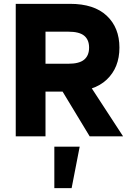

<svg xmlns="http://www.w3.org/2000/svg" viewBox="-20 -710 682 1000"><path d="M130 -233V-378H336Q393 -378 418.5 -399.5Q444 -421 444 -462Q444 -503 418.5 -524Q393 -545 336 -545H130V-690H345Q470 -690 536 -628Q602 -566 602 -462Q602 -358 536 -295.5Q470 -233 345 -233ZM62 0V-690H217V0ZM447 0 266 -299H426L621 0ZM263 270V54H395L353 270Z"/></svg>

Font: Radio Canada Big
Style: Bold
Weight: 700
Designer: Étienne Aubert Bonn
Foundry: Coppers and Brasses
Version: Version 1.001